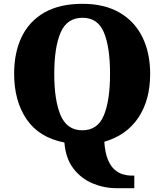

<svg xmlns="http://www.w3.org/2000/svg" viewBox="-20 -745 860 1005"><path d="M590 240Q525 240 465 215Q405 190 364.5 137.5Q324 85 317 1Q184 -25 119 -121Q54 -217 54 -359Q54 -470 93.5 -552Q133 -634 212.5 -679.5Q292 -725 412 -725Q526 -725 605 -679.5Q684 -634 725 -551.5Q766 -469 766 -358Q766 -222 704.5 -129.5Q643 -37 526 -3Q530 55 544.5 90Q559 125 580 143Q601 161 623.5 167.5Q646 174 667 174H683V240ZM411 -63Q491 -63 523.5 -141Q556 -219 556 -358Q556 -498 524 -575Q492 -652 412 -652Q331 -652 297.5 -575Q264 -498 264 -358Q264 -219 297.5 -141Q331 -63 411 -63Z"/></svg>

Font: Noto Serif Telugu Black
Style: Regular
Weight: 900
Designer: Jelle Bosma - Monotype Design Team
Foundry: Monotype Imaging Inc.
Version: Version 2.005; ttfautohint (v1.8.4.7-5d5b)